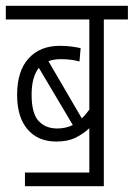

<svg xmlns="http://www.w3.org/2000/svg" viewBox="-20 -642 461 662"><path d="M66 -47H288V-200Q268 -181 241 -167.5Q214 -154 174 -154Q111 -154 75 -196Q39 -238 39 -315Q39 -397 78.5 -440.5Q118 -484 186 -484Q208 -484 226.5 -481.5Q245 -479 258 -476L254 -430Q226 -438 189 -438Q165 -438 147 -431L262 -234Q275 -246 288 -264V-575H0V-622H421V-575H338V0H66ZM89 -315Q89 -251 113 -225Q137 -199 177 -199Q207 -199 231 -211L114 -408Q89 -377 89 -315Z"/></svg>

Font: Noto Sans ExtraCondensed Light
Style: Italic
Weight: 300
Width: 2
Italic angle: -12°
Designer: Monotype Design Team
Foundry: Monotype Imaging Inc.
Version: Version 2.013; ttfautohint (v1.8.4.7-5d5b)